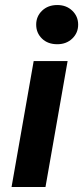

<svg xmlns="http://www.w3.org/2000/svg" viewBox="-20 -744 331 764"><path d="M26 0 114 -501H249L161 0ZM208 -568Q170 -568 147 -590.5Q124 -613 124 -646Q124 -679 147.5 -701.5Q171 -724 208 -724Q244 -724 267.5 -701.5Q291 -679 291 -646Q291 -613 267.5 -590.5Q244 -568 208 -568Z"/></svg>

Font: DM Sans 17pt
Style: Bold Italic
Weight: 700
Italic angle: -10°
Version: Version 4.004;gftools[0.9.30]